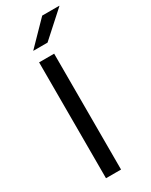

<svg xmlns="http://www.w3.org/2000/svg" viewBox="-214 -871 723 917"><g transform="rotate(-30 147.5 -412.5)"><path d="M159.5 -639V0H76.5V-639ZM80.5 -701.5 201 -825H295V-823.5L158.5 -700.5H80.5Z"/></g></svg>

Font: Anek Devanagari
Style: Regular
Weight: 400
Designer: Kailash Malviya (Devanagari) & Yesha Goshar (Latin)
Foundry: Ek Type
Version: Version 1.003